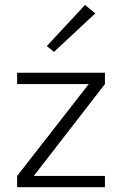

<svg xmlns="http://www.w3.org/2000/svg" viewBox="-20 -776 504 796"><path d="M51 0V-46.5L348 -427.5H51V-474.5H415V-427.5L120 -46.5H415V0ZM204 -561 174 -585 332.5 -755.5 375 -720.5Z"/></svg>

Font: Karla Light
Style: Regular
Weight: 300
Designer: Jonathan Pinhorn
Version: Version 2.004;gftools[0.9.33]